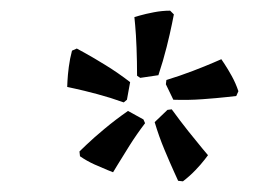

<svg xmlns="http://www.w3.org/2000/svg" viewBox="-20 -757 475 360"><path d="M124 -666Q124 -666 139.5 -657.5Q155 -649 178.5 -634.5Q202 -620 224 -603L218 -570L212 -565Q187 -574 162.5 -580.5Q138 -587 122 -590.5Q106 -594 106 -594Q106 -594 106.5 -605Q107 -616 109 -631.5Q111 -647 115 -662ZM129 -473Q129 -473 142 -485.5Q155 -498 176 -515.5Q197 -533 220 -549L249 -533L252 -526Q236 -505 222.5 -483.5Q209 -462 200.5 -448Q192 -434 192 -434Q192 -434 182 -438Q172 -442 157.5 -448.5Q143 -455 130 -464ZM314 -418Q314 -418 306.5 -434.5Q299 -451 288.5 -476Q278 -501 270 -528L294 -551L302 -552Q318 -530 333.5 -510.5Q349 -491 359.5 -478.5Q370 -466 370 -466Q370 -466 363.5 -457.5Q357 -449 346.5 -438Q336 -427 323 -417ZM423 -577Q423 -577 405 -575Q387 -573 360 -571Q333 -569 305 -570L291 -599L292 -607Q318 -615 341.5 -624Q365 -633 380 -639.5Q395 -646 395 -646Q395 -646 401 -637Q407 -628 414.5 -614.5Q422 -601 427 -586ZM306 -730Q306 -730 302.5 -712.5Q299 -695 292.5 -669Q286 -643 277 -616L243 -611L237 -615Q237 -642 236 -667.5Q235 -693 233.5 -709Q232 -725 232 -725Q232 -725 242.5 -728Q253 -731 268.5 -734Q284 -737 299 -737Z"/></svg>

Font: Alegreya
Style: Italic
Weight: 400
Italic angle: -7°
Designer: Juan Pablo del Peral
Foundry: Huerta Tipografica
Version: Version 2.009